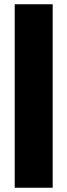

<svg xmlns="http://www.w3.org/2000/svg" viewBox="-20 -880 316 900"><path d="M49 -860H227V0H49Z"/></svg>

Font: Spartan MB
Style: Regular
Weight: 900
Designer: Matt Bailey
Foundry: Matt Bailey
Version: Version 001.001